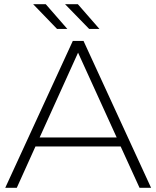

<svg xmlns="http://www.w3.org/2000/svg" viewBox="-20 -895 745 915"><path d="M645 0 555 -197H149L60 0H5L327 -700H378L700 0ZM169 -240H536L352 -644ZM252 -757 138 -875H198L301 -757ZM405 -757 290 -875H351L454 -757Z"/></svg>

Font: Montserrat Light Alt1
Style: Light
Weight: 500
Designer: Differentunic
Foundry: Julieta Ulanovsky
Version: 0.1